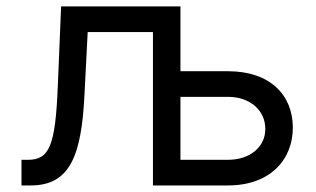

<svg xmlns="http://www.w3.org/2000/svg" viewBox="-20 -565 963 585"><path d="M45.5 0H73.9C194.6 0 228 -93.8 237.2 -272.7L247.2 -467.3H446V0H674.7C802.6 0 872.2 -78.1 872.2 -176.1C872.2 -275.6 802.6 -348 674.7 -348H529.8V-545.5H166.2L156.2 -304C148.8 -120.7 130.7 -78.1 65.3 -78.1H45.5ZM529.8 -269.9H674.7C741.1 -269.9 788.4 -229.4 788.4 -171.9C788.4 -116.8 741.1 -78.1 674.7 -78.1H529.8Z"/></svg>

Font: Karasuma Gothic
Style: Regular
Weight: 400
Designer: Rasmus Andersson, Ryoko Nishizuka
Foundry: Genbu
Version: Version 1.00